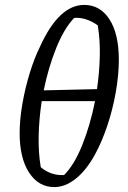

<svg xmlns="http://www.w3.org/2000/svg" viewBox="-20 -753 521 782"><path d="M201 9Q137 9 98.5 -50Q60 -109 60 -211Q60 -265 71 -329Q82 -393 101 -455Q120 -517 143 -563Q220 -733 323 -733Q388 -733 426 -674Q464 -615 464 -509Q464 -448 451.5 -377Q439 -306 416.5 -239.5Q394 -173 367 -124Q332 -60 289 -25.5Q246 9 201 9ZM282 -680Q241 -637 209 -557.5Q177 -478 158 -385L375 -390Q385 -458 386.5 -525Q388 -592 378 -650Q329 -684 282 -680ZM241 -40Q283 -82 315.5 -163.5Q348 -245 367 -341H150Q139 -270 137.5 -200.5Q136 -131 146 -72Q188 -37 241 -40Z"/></svg>

Font: Piazzolla
Style: Italic
Weight: 400
Italic angle: -11.3°
Designer: Juan Pablo del Peral
Foundry: Huerta Tipografica
Version: Version 1.330